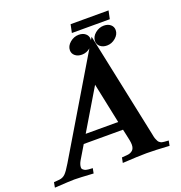

<svg xmlns="http://www.w3.org/2000/svg" viewBox="-198 -1045 1112 1182"><g transform="rotate(-20 358.5 -454.5)"><path d="M404.8 1.5 411.6 -32.2 448.2 -35.2Q467.3 -36.6 481.4 -48.3Q495.6 -60.1 495.6 -85.9Q495.6 -98.1 492.4 -115.2Q489.3 -132.3 483.6 -156.5Q478 -180.7 476.1 -190.4H218.8L166 -102.1Q153.8 -81.1 152.8 -63Q152.8 -54.7 154.3 -52.7H153.8Q156.7 -47.9 161.6 -44.2Q166.5 -40.5 170.2 -38.6Q173.8 -36.6 181.9 -35.2Q189.9 -33.7 193.1 -33.4Q196.3 -33.2 207 -32.5Q217.8 -31.7 220.2 -31.7L213.9 1Q119.1 -4.9 89.8 -4.9Q64.5 -4.9 -40 1.5L-33.7 -32.2L2.9 -35.2Q24.9 -37.6 40.8 -52.5Q56.6 -67.4 83 -111.8Q349.6 -558.6 490.2 -794.4L634.3 -108.9Q636.7 -95.2 639.2 -84.7Q641.6 -74.2 645.3 -66.4Q648.9 -58.6 651.6 -53.2Q654.3 -47.9 659.4 -44.2Q664.6 -40.5 667.7 -38.6Q670.9 -36.6 678.2 -35.4Q685.5 -34.2 689.5 -33.7Q693.4 -33.2 702.9 -32.7Q712.4 -32.2 717.8 -31.7L711.4 1Q616.7 -4.9 562.5 -4.9Q512.7 -4.9 404.8 1.5ZM464.4 -245.1 409.2 -509.3Q291.5 -312 251.5 -245.1ZM418.9 -833Q446.3 -833 462.9 -818.8Q479.5 -804.7 479.5 -782.7Q479.5 -754.4 454.1 -732.7Q428.7 -710.9 397 -710.9Q370.1 -710.9 353 -725.1Q335.9 -739.3 335.9 -761.2Q335.9 -789.6 361.8 -811.3Q387.7 -833 418.9 -833ZM583.5 -833Q610.4 -833 627 -818.8Q643.6 -804.7 643.6 -782.7Q643.6 -754.4 618.2 -732.7Q592.8 -710.9 561.5 -710.9Q534.7 -710.9 517.6 -725.1Q500.5 -739.3 500.5 -761.2Q500.5 -789.6 526.1 -811.3Q551.8 -833 583.5 -833ZM643.6 -911.1 632.3 -857.4H383.8L395 -911.1Z"/></g></svg>

Font: Flanker
Style: Bold Italic
Weight: 700
Italic angle: -12°
Designer: Flanker
Version: Version 2.000